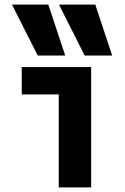

<svg xmlns="http://www.w3.org/2000/svg" viewBox="-20 -810 540 830"><path d="M143 -570 32 -790H189L262 -570ZM346 -570 235 -790H392L465 -570ZM234 0V-402H74V-520H374V0Z"/></svg>

Font: M PLUS 1 Code
Style: Bold
Weight: 700
Designer: Coji Morishita
Foundry: UNDERFOREST DESIGN
Version: Version 1.002